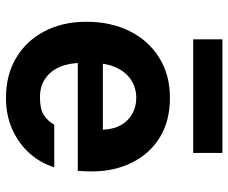

<svg xmlns="http://www.w3.org/2000/svg" viewBox="-81 -673 766 644"><g transform="rotate(90 302.0 -351.0)"><path d="M308 12Q232 12 174.5 -22Q117 -56 85 -117Q53 -178 53 -258Q53 -340 84.5 -403Q116 -466 173.5 -502Q231 -538 308 -538Q386 -538 441 -504Q496 -470 525.5 -410.5Q555 -351 555 -276Q555 -266 554.5 -254Q554 -242 553 -229H152V-313H415Q413 -366 383 -395.5Q353 -425 308 -425Q275 -425 248.5 -408Q222 -391 206.5 -357.5Q191 -324 191 -272V-243Q191 -200 204.5 -168.5Q218 -137 244 -119.5Q270 -102 306 -102Q346 -102 366 -115Q386 -128 398 -150H541Q527 -104 494.5 -67.5Q462 -31 414.5 -9.5Q367 12 308 12ZM112 -616V-714H493V-616Z"/></g></svg>

Font: DM Sans 9pt ExtraBold
Style: Regular
Weight: 800
Version: Version 4.004;gftools[0.9.30]